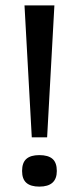

<svg xmlns="http://www.w3.org/2000/svg" viewBox="-20 -681 293 713"><path d="M98 -171 71 -661H182L155 -171ZM126 12Q94 12 78 -2Q62 -16 62 -46Q62 -77 78 -91Q94 -105 126 -105Q159 -105 175 -91Q191 -77 191 -46Q191 12 126 12Z"/></svg>

Font: Bricolage Grotesque 16pt
Style: Regular
Weight: 400
Version: Version 1.001;gftools[0.9.33.dev8+g029e19f]